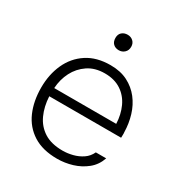

<svg xmlns="http://www.w3.org/2000/svg" viewBox="-168 -832 911 963"><g transform="rotate(30 288.0 -351.0)"><path d="M298 7Q214 7 159 -28Q104 -63 77.5 -124Q51 -185 51 -263Q51 -339 79 -400.5Q107 -462 162 -498Q217 -534 297 -534Q355 -534 397 -512.5Q439 -491 467 -455Q495 -419 509 -373Q523 -327 524 -277Q525 -270 524.5 -262Q524 -254 524 -245H108Q111 -187 132 -141Q153 -95 194.5 -68.5Q236 -42 302 -42Q330 -42 359.5 -49.5Q389 -57 413.5 -73.5Q438 -90 451 -118H511Q496 -74 462 -46.5Q428 -19 385 -6Q342 7 298 7ZM109 -293H468Q466 -346 446 -389.5Q426 -433 387.5 -458.5Q349 -484 293 -484Q236 -484 196 -457Q156 -430 134 -387Q112 -344 109 -293ZM294 -619Q274 -619 261.5 -631Q249 -643 249 -665Q249 -686 262 -697.5Q275 -709 295 -709Q314 -709 327 -697Q340 -685 340 -665Q340 -644 326.5 -631.5Q313 -619 294 -619Z"/></g></svg>

Font: Onest ExtraLight
Style: Regular
Weight: 250
Designer: Dmitri Voloshin, Andrey Kudryavtsev
Foundry: Dmitri Voloshin, Andrey Kudryavtsev
Version: Version 1.000;gftools[0.9.33]